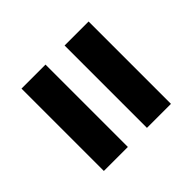

<svg xmlns="http://www.w3.org/2000/svg" viewBox="-64 -595 605 605"><g transform="rotate(45 238.5 -292.5)"><path d="M423 -442V-335H56V-442ZM423 -250V-143H56V-250Z"/></g></svg>

Font: Squada One
Style: Regular
Weight: 400
Designer: Joe Prince
Foundry: Joe Prince
Version: Version 1.001